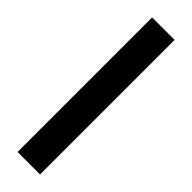

<svg xmlns="http://www.w3.org/2000/svg" viewBox="18 -149 469 469"><g transform="rotate(-45 252.5 85.0)"><path d="M20 124.2V46.5H484.8V124.2Z"/></g></svg>

Font: Outfit Thin
Style: Regular
Weight: 100
Designer: Rodrigo Fuenzalida
Foundry: fragTYPE
Version: Version 1.100;gftools[0.9.27]